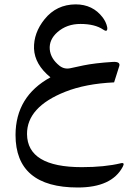

<svg xmlns="http://www.w3.org/2000/svg" viewBox="-20 -521 624 857"><path d="M205.1 -175.8C101.6 -119.1 49.8 -33.7 49.3 81.1C49.3 237.8 142.1 315.9 327.1 315.9C428.2 315.9 495.1 285.2 527.8 223.6C535.2 210 532.2 204.6 520 207.5C471.7 219.2 413.6 225.1 345.2 225.1C183.1 225.1 101.6 175.8 100.6 77.6C100.1 -2.9 156.7 -65.9 271 -111.3C331.5 -135.3 404.3 -149.4 489.3 -153.3L512.2 -225.6C516.6 -239.7 506.8 -246.1 482.9 -244.6C428.7 -241.2 384.8 -235.8 352.1 -229C350.6 -228.5 331.5 -224.6 295.4 -216.8C276.4 -212.4 259.8 -216.3 245.6 -227.5C219.2 -248.5 204.6 -272.9 202.1 -300.8C199.7 -329.6 211.4 -355.5 236.3 -377.4C264.2 -401.9 298.3 -414.1 338.9 -414.1C381.8 -414.1 416 -405.8 440.9 -388.7C451.7 -381.3 457.5 -381.8 459 -391.1C459.5 -395.5 458.5 -402.3 455.6 -410.6C451.7 -422.4 445.8 -433.1 438.5 -442.9C409.2 -481.9 368.7 -501.5 317.4 -501.5C260.3 -501 214.4 -479 179.2 -435.5C146 -394.5 130.4 -350.6 131.8 -304.2C133.8 -256.8 158.2 -214.4 205.1 -175.8Z"/></svg>

Font: Gandom
Style: Regular
Weight: 400
Foundry: DejaVu fonts team - Redesigned by Saber Rastikerdar - Based on Samim Font
Version: Version 0.8